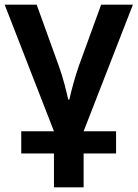

<svg xmlns="http://www.w3.org/2000/svg" viewBox="-20 -562 589 822"><path d="M549 -542 338 0H477V95H338V240H211V95H71V0H211L0 -542H137L232 -279Q245 -243 255.5 -203.5Q266 -164 272 -136H277Q283 -164 294 -204Q305 -244 318 -281L413 -542Z"/></svg>

Font: Noto Sans SemiBold
Style: Regular
Weight: 600
Designer: Monotype Design Team
Foundry: Monotype Imaging Inc.
Version: Version 2.007